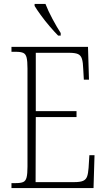

<svg xmlns="http://www.w3.org/2000/svg" viewBox="-20 -951 540 971"><path d="M38 0V-25H61Q85 -25 97.5 -30.5Q110 -36 114.5 -54Q119 -72 119 -108V-605Q119 -642 114.5 -660Q110 -678 97.5 -683.5Q85 -689 61 -689H38V-714H425L430 -548H404L401 -601Q400 -635 394.5 -653Q389 -671 374.5 -677.5Q360 -684 329 -684H161V-389H367V-359H161L160 -30H356Q386 -30 400.5 -36.5Q415 -43 420.5 -58.5Q426 -74 428 -102L432 -166H458L453 0ZM274 -771Q256 -789 231.5 -817.5Q207 -846 186 -875Q165 -904 155 -921V-931H210Q223 -897 245.5 -855Q268 -813 287 -784V-771Z"/></svg>

Font: Noto Serif Sinhala Condensed ExtraLight
Style: Regular
Weight: 200
Width: 3
Designer: Jelle Bosma - Monotype Design Team
Foundry: Monotype Imaging Inc.
Version: Version 2.007; ttfautohint (v1.8.4.7-5d5b)